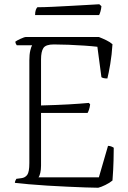

<svg xmlns="http://www.w3.org/2000/svg" viewBox="-20 -883 601 903"><path d="M442 0Q420 0 381.5 -1.5Q343 -3 296.5 -5Q250 -7 202.5 -10Q155 -13 115 -16.5Q75 -20 50 -23Q50 -28 52.5 -33.5Q55 -39 57 -42L80 -45Q98 -47 108 -60.5Q118 -74 118 -116V-599Q118 -627 122.5 -645.5Q127 -664 131 -670H59Q57 -673 55 -676.5Q53 -680 52 -687Q58 -692 76.5 -700.5Q95 -709 102 -709H445Q463 -702 480.5 -693.5Q498 -685 509 -675Q506 -626 498.5 -581.5Q491 -537 485 -514Q465 -514 457 -520L438 -663Q413 -666 376.5 -668.5Q340 -671 302 -672.5Q264 -674 233 -674Q195 -674 184 -657Q173 -640 173 -604V-387Q248 -389 301.5 -392Q355 -395 398 -399L404 -392Q402 -377 398.5 -367Q395 -357 392 -352H173V-104Q173 -85 169.5 -70Q166 -55 161 -49H445L488 -197Q497 -197 505 -193.5Q513 -190 515 -188Q515 -170 514 -128Q513 -86 509 -34Q496 -23 475.5 -13Q455 -3 442 0ZM145 -812Q145 -827 148.5 -836.5Q152 -846 156 -849Q185 -849 227.5 -851Q270 -853 314.5 -855.5Q359 -858 395 -860Q431 -862 447 -863L457 -854Q456 -841 452.5 -829Q449 -817 446 -812Z"/></svg>

Font: Texturina 72pt Thin
Style: Regular
Weight: 100
Designer: Guillermo Torres Carreño
Foundry: Omnibus-Type
Version: Version 1.002; ttfautohint (v1.8.3)